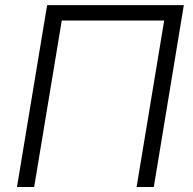

<svg xmlns="http://www.w3.org/2000/svg" viewBox="-20 -748 773 768"><path d="M715.3 -727.5 595.2 0H526.4L636.7 -666H227.1L116.7 0H47.9L168.5 -727.5Z"/></svg>

Font: Inter 17pt Light
Style: Italic
Weight: 300
Italic angle: -9.3988°
Version: Version 4.001;git-66647c0bb